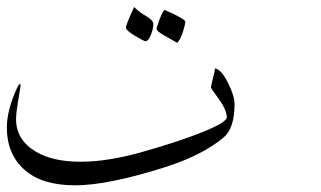

<svg xmlns="http://www.w3.org/2000/svg" viewBox="-21 -520 935 560"><path d="M403.3 -399.9Q398.9 -399.9 372.6 -415.5Q346.2 -431.6 346.2 -439.5Q346.2 -447.3 370.1 -499.5Q385.3 -484.4 405.8 -472.7Q426.3 -460.9 426.3 -449.2Q426.3 -437.5 419.4 -418.9Q412.6 -400.4 403.3 -399.9ZM519.5 -456.1Q519 -447.3 512.2 -426.3Q505.4 -405.3 496.1 -395Q478 -405.3 456.5 -417.5Q435.5 -429.2 435.5 -437V-437.5Q452.6 -490.7 460 -490.7Q519.5 -464.8 519.5 -456.1ZM663.1 -216.8Q663.1 -145.5 630.9 -118.7Q568.4 -66.9 461.4 -32.7Q294.4 20.5 197.8 20.5Q100.6 20.5 49.8 -25.4Q-1 -71.3 -1 -147.5Q-1 -198.7 28.8 -263.7Q34.2 -274.9 37.6 -274.9Q39.1 -274.4 39.1 -271.5Q39.1 -268.6 38.1 -263.7L30.8 -219.2Q25.9 -189.5 25.9 -171.9Q25.9 -111.3 84.5 -77.1Q133.3 -48.3 214.4 -48.3Q294.9 -48.3 398.4 -78.1Q502 -107.4 571.8 -135.7Q640.6 -163.6 640.6 -178.2V-178.7Q639.2 -201.2 616.7 -231.9Q594.2 -262.7 594.2 -264.6V-265.1Q594.2 -268.6 599.6 -289.6Q605.5 -312 606.4 -320.8Q625 -316.4 644 -278.3Q663.1 -240.2 663.1 -216.8Z"/></svg>

Font: DimaThulth2
Style: Regular
Weight: 400
Designer: R.Balvardi
Foundry: R.Balvardi (R.Balvardi@gmail.com)
Version: Version 1.00;November 13, 2018;FontCreator 11.5.0.2427 64-bi